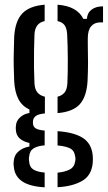

<svg xmlns="http://www.w3.org/2000/svg" viewBox="-20 -627 461 819"><path d="M170.5 172Q108 168.5 76 147.5Q44 126.5 39.5 88.5Q38.5 83 38 76Q37.5 69 38.5 62Q40 35 59 18.8Q78 2.5 105.5 -2V-17Q51.5 -29.5 48 -69.5Q47 -77 47.2 -81.2Q47.5 -85.5 48 -91Q49 -111 65.5 -126.2Q82 -141.5 105.5 -145V-160Q74 -174.5 58.5 -204.5Q43 -234.5 40.5 -281.5Q39 -319.5 38.5 -347.2Q38 -375 38.8 -403.2Q39.5 -431.5 40.5 -470Q44.5 -537 74.8 -569.2Q105 -601.5 170.5 -607V-537Q128.5 -528.5 127 -478Q126 -448 125.2 -411.2Q124.5 -374.5 125 -338Q125.5 -301.5 127 -273Q128 -246.5 139.5 -232.8Q151 -219 171.5 -214.5V-143Q144.5 -141 132.5 -132Q120.5 -123 120.5 -107.5V-102.5Q120.5 -87.5 131.5 -80Q142.5 -72.5 170.5 -70V-7Q141.5 -5 124 5.5Q106.5 16 104.5 40Q103 45.5 103.2 51.8Q103.5 58 104.5 63.5Q106.5 87 124 97Q141.5 107 170.5 109ZM225.5 -144.5V-214.5Q245 -219.5 255.5 -232.5Q266 -245.5 267.5 -272.5Q269.5 -317.5 269.2 -374.2Q269 -431 266.5 -480.5Q265 -505.5 255.8 -519Q246.5 -532.5 225.5 -537V-607Q309 -600.5 335.5 -546.5H350.5Q352.5 -572.5 371 -586.2Q389.5 -600 419.5 -600V-531.5H408Q383 -531.5 368.8 -515Q354.5 -498.5 354.5 -463V-437Q355.5 -391.5 355.5 -359.2Q355.5 -327 353.5 -281.5Q349.5 -214.5 320.2 -182.2Q291 -150 225.5 -144.5ZM225.5 171.5V109.5Q257 106.5 277 96.2Q297 86 300.5 62Q303.5 50 300 37.5Q296.5 13.5 276.5 4.8Q256.5 -4 225.5 -6.5V-67.5Q296 -62.5 333.2 -38.8Q370.5 -15 375.5 36Q376 42.5 376.2 50.8Q376.5 59 375.5 68Q370.5 122.5 329 145.5Q287.5 168.5 225.5 171.5Z"/></svg>

Font: Big Shoulders Stencil Text Medium
Style: Regular
Weight: 500
Designer: Patric King
Foundry: XO Type Co
Version: Version 1.000